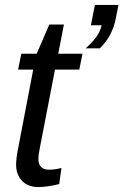

<svg xmlns="http://www.w3.org/2000/svg" viewBox="-20 -745 498 775"><path d="M134 10Q93 10 69 -15Q45 -40 45 -81Q45 -105 53 -145L114 -464H53L66 -528H128L179 -646H238L215 -528H313L300 -464H202L141 -149Q135 -120 135 -103Q135 -60 179 -60Q201 -60 228 -67L219 -2Q170 10 134 10ZM383 -550H326Q383 -601 390 -643H347L363 -725H458L448 -673Q434 -599 383 -550Z"/></svg>

Font: Libra Sans
Style: Italic
Weight: 400
Italic angle: -12°
Foundry: Context Ltd
Version: Version 1.002